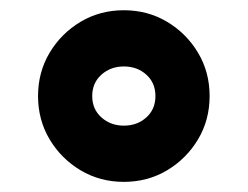

<svg xmlns="http://www.w3.org/2000/svg" viewBox="-20 -422 486 377"><path d="M54.7 -233.4Q54.7 -280.3 77.4 -318.4Q100.1 -356.4 138.2 -379.2Q176.3 -401.9 223.1 -401.9Q270 -401.9 308.1 -379.2Q346.2 -356.4 368.9 -318.4Q391.6 -280.3 391.6 -233.4Q391.6 -186.5 368.9 -148.4Q346.2 -110.4 308.1 -87.6Q270 -64.9 223.1 -64.9Q176.3 -64.9 138.2 -87.6Q100.1 -110.4 77.4 -148.4Q54.7 -186.5 54.7 -233.4ZM161.1 -233.4Q161.1 -207.5 179.2 -191.4Q197.3 -175.3 223.1 -175.3Q249.5 -175.3 267.3 -191.4Q285.2 -207.5 285.2 -233.4Q285.2 -259.3 267.3 -275.4Q249.5 -291.5 223.1 -291.5Q197.3 -291.5 179.2 -275.4Q161.1 -259.3 161.1 -233.4Z"/></svg>

Font: Vazirmatn FD NL ExtraBold
Style: Regular
Weight: 800
Designer: Saber Rastikerdar
Foundry: Saber Rastikerdar
Version: Version 33.003